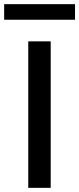

<svg xmlns="http://www.w3.org/2000/svg" viewBox="-41 -904 381 924"><path d="M95 0V-705H203V0ZM-21 -809V-884H320V-809Z"/></svg>

Font: Nunito Sans 9pt SemiBold
Style: Regular
Weight: 600
Version: Version 3.101;gftools[0.9.27]